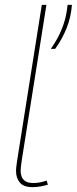

<svg xmlns="http://www.w3.org/2000/svg" viewBox="-20 -760 316 790"><path d="M152 -740H171L71 -110Q69 -96 67 -82Q65 -68 65 -55Q65 -43 69.5 -32Q74 -21 85 -14Q96 -7 117 -7Q131 -7 144.5 -9.5Q158 -12 172 -17L177 0Q163 4 147 7Q131 10 114 10Q77 10 61.5 -9Q46 -28 46 -56Q46 -66 47.5 -77Q49 -88 50 -96ZM189 -559Q209 -587 223.5 -616.5Q238 -646 246.5 -676.5Q255 -707 258 -740H276Q272 -689 254 -644Q236 -599 207 -559Z"/></svg>

Font: Georama ExtraCondensed Thin Thin
Style: Italic
Weight: 250
Italic angle: -9°
Version: Version 1.001